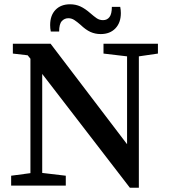

<svg xmlns="http://www.w3.org/2000/svg" viewBox="-20 -866 789 896"><path d="M717 -616 628 -603V10H586L177 -521V-59L287 -46V0H32V-46L122 -58V-592L109 -608L40 -616V-662H216L573 -193V-603L463 -616V-662H717ZM450 -707Q424 -707 402 -717Q380 -727 356 -750Q340 -764 327 -772.5Q314 -781 299 -781Q281 -781 268.5 -767.5Q256 -754 256 -719H217Q214 -734 214 -749Q214 -794 239 -820Q264 -846 307 -846Q333 -846 355 -836Q377 -826 402 -804Q418 -790 431 -781Q444 -772 461 -772Q480 -772 491 -786.5Q502 -801 502 -834H541Q544 -819 544 -805Q544 -760 518.5 -733.5Q493 -707 450 -707Z"/></svg>

Font: Source Serif Pro Semibold
Style: Regular
Weight: 600
Designer: Frank Grießhammer
Foundry: Adobe Systems Incorporated
Version: Version 1.014;PS Version 1.0;hotconv 1.0.73;makeotf.lib2.5.5